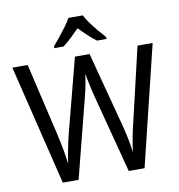

<svg xmlns="http://www.w3.org/2000/svg" viewBox="-99 -1034 1050 1124"><g transform="rotate(-10 426.5 -472.0)"><path d="M843 -714 669 0H575L454 -463Q445 -497 436.5 -537Q428 -577 424 -604Q421 -583 413.5 -543Q406 -503 395 -462L277 0H183L9 -714H100L202 -277Q224 -179 233 -104Q239 -145 248 -191Q257 -237 268 -280L381 -714H468L583 -278Q595 -234 604 -189.5Q613 -145 618 -104Q623 -145 631.5 -189.5Q640 -234 651 -278L753 -714ZM468 -944Q479 -922 499 -894.5Q519 -867 541 -841Q563 -815 581 -795V-784H525Q501 -801 475.5 -825Q450 -849 425 -875Q399 -849 374 -825Q349 -801 326 -784H271V-795Q289 -816 310.5 -842.5Q332 -869 351.5 -895.5Q371 -922 383 -944Z"/></g></svg>

Font: Noto Sans Telugu SemiCondensed
Style: Regular
Weight: 400
Width: 4
Designer: Jelle Bosma - Monotype Design Team
Foundry: Monotype Imaging Inc.
Version: Version 2.005; ttfautohint (v1.8.4.7-5d5b)